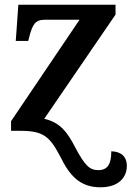

<svg xmlns="http://www.w3.org/2000/svg" viewBox="-20 -556 559 816"><path d="M407 240C482 240 519 200 519 149C519 107 492 88 453 87C453 142 437 167 398 167C361 167 341 148 300 71C268 9 237 -36 168 -51L471 -494V-536H58L47 -382H100L104 -398C118 -452 130 -472 169 -472H318L27 -41V0H66C164 0 191 23 237 111C275 188 318 240 407 240Z"/></svg>

Font: Noto Serif SemiBold
Style: Regular
Weight: 600
Designer: Monotype Design Team
Foundry: Monotype Imaging Inc.
Version: Version 2.013